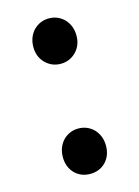

<svg xmlns="http://www.w3.org/2000/svg" viewBox="-91 -596 480 662"><g transform="rotate(-15 149.0 -264.5)"><path d="M94 -403Q72 -426 72 -460Q72 -495 94 -519Q117 -542 149 -542Q181 -542 204 -519Q226 -495 226 -460Q226 -426 204 -403Q181 -380 149 -380Q117 -380 94 -403ZM94 -9Q72 -32 72 -67Q72 -102 94 -126Q117 -149 149 -149Q181 -149 204 -126Q226 -102 226 -67Q226 -32 204 -9Q182 13 149 13Q116 13 94 -9Z"/></g></svg>

Font: `nÑOSM
Style: Regular
Weight: 500
Designer: Ryoko NISHIZUKA ¬âXZm¬º[P (kana & ideographs); Paul D. Hunt (Latin, Greek & Cyrillic); Wenlong ZHANG _ e¬á¬ü¬ô (bopomof
Foundry: Adobe Systems Incorporated
Version: Version 1.00 June 24, 2014, initial release